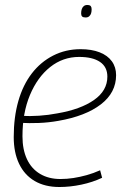

<svg xmlns="http://www.w3.org/2000/svg" viewBox="-20 -739 491 769"><path d="M66 -275Q99 -273 136.5 -275.5Q174 -278 210 -285Q303 -301 356.5 -338.5Q410 -376 410 -432Q410 -471 380.5 -491Q351 -511 297 -511Q232 -511 181 -470.5Q130 -430 100 -358.5Q70 -287 70 -193Q70 -140 88 -101.5Q106 -63 140.5 -42.5Q175 -22 222 -22Q248 -22 274 -26Q300 -30 327 -37.5Q354 -45 381 -57L389 -27Q351 -9 306 0.5Q261 10 218 10Q160 10 119 -14Q78 -38 56.5 -83Q35 -128 35 -190Q35 -270 53.5 -334.5Q72 -399 107.5 -445Q143 -491 193 -516.5Q243 -542 303 -542Q347 -542 379 -529.5Q411 -517 428 -493.5Q445 -470 445 -438Q445 -368 384 -321Q323 -274 214 -255Q175 -248 135.5 -246.5Q96 -245 62 -247ZM323 -669Q313 -669 309 -673Q305 -677 305 -685Q305 -695 307.5 -702.5Q310 -710 315.5 -714.5Q321 -719 329 -719Q340 -719 343.5 -714.5Q347 -710 347 -702Q347 -693 345 -686Q343 -679 337.5 -674Q332 -669 323 -669Z"/></svg>

Font: Georama ExtraCondensed Thin ExtraLight
Style: Italic
Weight: 250
Italic angle: -9°
Version: Version 1.001